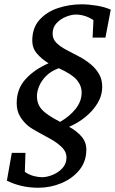

<svg xmlns="http://www.w3.org/2000/svg" viewBox="-20 -738 540 898"><path d="M498 -692.9 473.1 -562H413.1L417 -644Q396 -657.7 375.2 -663.8Q354.5 -669.9 335 -669.9Q314.9 -669.9 289.3 -659.9Q263.7 -649.9 244.9 -630.1Q226.1 -610.4 226.1 -580.1Q226.1 -555.2 243.7 -537.8Q261.2 -520.5 288.8 -505.6Q316.4 -490.7 347.4 -474.9Q378.4 -459 404.8 -437Q428.2 -417.5 443.1 -392.1Q458 -366.7 458 -332Q458 -291 436 -254.9Q414.1 -218.8 378.9 -190.4Q343.8 -162.1 303.2 -145Q339.4 -125 361.6 -99.1Q383.8 -73.2 383.8 -38.1Q383.8 17.6 351.1 57.4Q318.4 97.2 267.1 118.7Q215.8 140.1 159.2 140.1Q78.6 140.1 12.2 106.9L35.2 -22.9H99.1L96.2 65.9Q116.2 79.6 137.5 85.2Q158.7 90.8 176.8 90.8Q198.7 90.8 225.3 80.3Q252 69.8 271.5 49.1Q291 28.3 291 -2Q291 -27.3 270.5 -48.1Q250 -68.8 219.7 -86.2Q189.5 -103.5 159.7 -119.1Q129.9 -134.8 110.8 -149.9Q87.9 -169.4 73 -194.8Q58.1 -220.2 58.1 -255.9Q58.1 -322.8 100.1 -368.4Q142.1 -414.1 207 -441.9Q172.9 -463.4 151.9 -488.5Q130.9 -513.7 130.9 -547.9Q130.9 -607.4 164.6 -645Q198.2 -682.6 251.2 -700.2Q304.2 -717.8 361.8 -717.8Q393.6 -717.8 431.6 -711.7Q469.7 -705.6 498 -692.9ZM361.8 -305.2Q361.8 -337.4 339.1 -364.3Q316.4 -391.1 254.9 -418.9Q217.8 -405.3 195.3 -382.3Q172.9 -359.4 162.8 -334.5Q152.8 -309.6 152.8 -289.1Q152.8 -265.1 161.6 -246.3Q170.4 -227.5 193.8 -209.2Q217.3 -190.9 261.2 -168Q304.7 -192.9 333.3 -228.3Q361.8 -263.7 361.8 -305.2Z"/></svg>

Font: Charis
Style: Italic
Weight: 400
Italic angle: -11°
Designer: Walt Agee, Miriam Martin, Annie Olsen, Victor Gaultney, Lorna Priest, Alan Ward, Bob Hallissy, Martin Hosken, Sharon Cor
Foundry: SIL Global
Version: Version 7.000